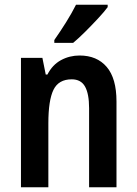

<svg xmlns="http://www.w3.org/2000/svg" viewBox="-20 -786 574 806"><path d="M314 -553Q387 -553 428 -505Q469 -457 469 -360V0H354V-332Q354 -392 337 -422.5Q320 -453 281 -453Q226 -453 204.5 -409Q183 -365 183 -268V0H68V-543H158L172 -473H179Q200 -514 236 -533.5Q272 -553 314 -553ZM432 -756Q418 -737 392.5 -709.5Q367 -682 338.5 -653.5Q310 -625 287 -606H208V-618Q234 -655 258 -693.5Q282 -732 299 -766H432Z"/></svg>

Font: Noto Sans Kannada Condensed SemiBold
Style: Regular
Weight: 600
Width: 3
Designer: Jelle Bosma - Monotype Design Team
Foundry: Monotype Imaging Inc.
Version: Version 2.005; ttfautohint (v1.8.4.7-5d5b)